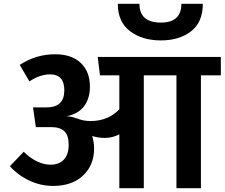

<svg xmlns="http://www.w3.org/2000/svg" viewBox="-20 -992 1184 1012"><path d="M828 -779Q730 -779 665.5 -827.5Q601 -876 601 -972H715Q715 -873 828 -873Q936 -873 936 -972H1049Q1049 -875 987 -827Q925 -779 828 -779ZM1144 -692V-595H1039V0H910V-595H738V0H609V-284Q573 -265 532 -265Q499 -265 466 -275Q476 -242 476 -209Q476 -122 418 -67Q360 -12 260 -12Q195 -12 135 -40Q75 -68 32 -116L105 -192Q175 -124 247 -124Q292 -124 317 -151Q342 -178 342 -229Q342 -279 319 -300.5Q296 -322 250 -322H169L154 -426H226Q319 -426 319 -516Q319 -600 244 -600Q191 -600 135 -563L84 -650Q170 -706 270 -706Q358 -706 406 -660Q454 -614 454 -535Q454 -473 423 -432Q392 -391 330 -379Q356 -379 383 -368V-369Q417 -354 457 -354Q550 -354 609 -416V-595H507L495 -692Z"/></svg>

Font: FiraGO SemiBold
Style: Regular
Weight: 600
Designer: bBox Type
Foundry: bBox Type GmbH
Version: Version 1.001;PS 001.001;hotconv 1.0.88;makeotf.lib2.5.64775